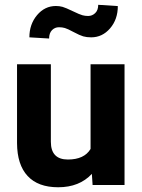

<svg xmlns="http://www.w3.org/2000/svg" viewBox="-20 -769 590 798"><path d="M364.7 -2.9 361.8 -46.4Q310.1 9.3 221.7 9.3Q138.2 9.3 94.7 -37.6Q51.3 -84.5 50.8 -173.8V-498.5V-502H53.7H188H191.4V-498.5V-179.7Q191.4 -106 262.2 -106Q330.1 -106 356.4 -149.9V-498.5V-502H359.4H494.1H497.6V-498.5V-3.4V0H494.1H368.2H364.7ZM469.7 -743.7Q469.7 -688.5 437.5 -651.1Q405.3 -613.8 358.9 -613.8Q340.3 -613.8 325.9 -617.9Q311.5 -622.1 286.1 -635.7Q260.7 -649.4 249.5 -652.6Q238.3 -655.8 225.1 -655.8Q208 -655.8 196 -643.6Q184.1 -631.3 184.1 -608.9L102.1 -613.8Q102.1 -668 134 -706.1Q166 -744.1 212.4 -744.1Q227.1 -744.1 240 -740.5Q252.9 -736.8 282.2 -722.7Q311.5 -708.5 322.8 -705.6Q334 -702.6 346.2 -702.6Q363.3 -702.6 375.7 -714.6Q388.2 -726.6 388.2 -749Z"/></svg>

Font: MAUL Bold
Style: Bold
Weight: 700
Designer: MAUL
Version: Version 1.0; 2020; ttfautohint (v1.8.3)